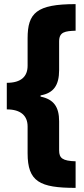

<svg xmlns="http://www.w3.org/2000/svg" viewBox="-20 -744 407 932"><path d="M347 168V39C284 37 267 24 267 -14V-155C267 -225 241 -262 177 -275V-281C240 -292 267 -330 267 -404V-543C267 -590 297 -593 347 -595V-724C157 -724 114 -681 114 -558V-425C114 -373 83 -342 13 -342V-213C81 -213 114 -182 114 -130V0C114 138 173 168 347 168Z"/></svg>

Font: Noto Sans Myanmar ExtraCondensed Black
Style: Regular
Weight: 900
Width: 2
Designer: Monotype Design Team
Foundry: Monotype Imaging Inc.
Version: Version 2.107